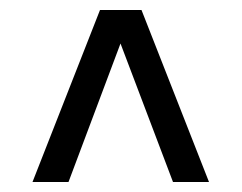

<svg xmlns="http://www.w3.org/2000/svg" viewBox="-20 -691 483 384"><path d="M180 -671H263L398 -327H326L221 -604L117 -327H45Z"/></svg>

Font: Teko Variable Light
Style: Regular
Weight: 300
Designer: Manushi Parikh, Jonny Pinhorn
Foundry: Indian Type Foundry
Version: Version 3.000